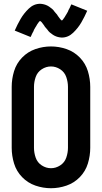

<svg xmlns="http://www.w3.org/2000/svg" viewBox="-20 -989 540 1017"><path d="M307 -790Q302 -790 297 -791Q292 -792 287 -793Q282 -794 277.5 -796Q273 -798 268.5 -800Q264 -802 260 -805Q256 -808 252 -811L244 -817Q241 -821 237 -824L231 -832Q228 -835 225 -839L218 -847L213 -855Q210 -859 207 -863Q204 -867 201 -871Q198 -875 192 -878Q189 -876 187 -874L182 -867L177 -860L173 -853L172 -851L170 -848L168 -845Q166 -842 164 -838Q162 -834 160 -831L157 -823Q155 -819 153 -816L149 -808L146 -801L142 -793L58 -827Q72 -859 89 -888.5Q106 -918 132.5 -943.5Q159 -969 193 -969Q198 -969 203 -968Q208 -967 213 -966Q218 -965 222.5 -963Q227 -961 231.5 -959Q236 -957 240 -954Q244 -951 248 -948L256 -942Q259 -938 263 -935L269 -927Q272 -924 275 -920L282 -912L287 -904Q290 -900 293 -896Q296 -892 299 -888Q302 -884 308 -880Q311 -883 313 -885L318 -892L323 -899L327 -906L332 -914Q334 -917 336 -921Q338 -925 340 -928L343 -936Q345 -939 347 -943L351 -951L354 -958L358 -966L442 -932Q428 -900 411 -870.5Q394 -841 367.5 -815.5Q341 -790 307 -790ZM250 8Q208 8 167.5 -6Q127 -20 97 -51Q67 -82 54.5 -123Q42 -164 42 -206V-529Q42 -571 54.5 -612Q67 -653 97 -684Q127 -715 167.5 -729Q208 -743 250 -743Q292 -743 332.5 -729Q373 -715 403 -684Q433 -653 445.5 -612Q458 -571 458 -529V-206Q458 -164 445.5 -123Q433 -82 403 -51Q373 -20 332.5 -6Q292 8 250 8ZM250 -98Q276 -98 299 -113Q322 -128 331 -154Q340 -180 340 -206V-529Q340 -555 331 -581Q322 -607 299 -622Q276 -637 250 -637Q224 -637 201 -622Q178 -607 169 -581Q160 -555 160 -529V-206Q160 -180 169 -154Q178 -128 201 -113Q224 -98 250 -98Z"/></svg>

Font: Iosevka SS01
Style: Bold
Weight: 700
Monospace: yes
Designer: Belleve Invis
Foundry: Belleve Invis
Version: 2.3.3; ttfautohint (v1.8.3)